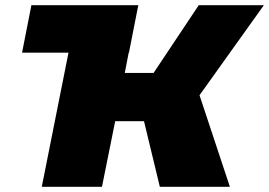

<svg xmlns="http://www.w3.org/2000/svg" viewBox="-20 -720 1037 740"><path d="M749 -353 866 0H596L535 -253H424L373 0H141L244 -517H65L101 -700H513L477 -517H476L461 -439H572L746 -700H997Z"/></svg>

Font: Montserrat Alternates Black
Style: Italic
Weight: 900
Italic angle: -11.3°
Designer: Julieta Ulanovsky
Foundry: Julieta Ulanovsky
Version: Version 7.200